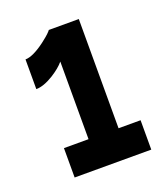

<svg xmlns="http://www.w3.org/2000/svg" viewBox="-91 -883 490 565"><g transform="rotate(-20 154.5 -601.0)"><path d="M219 -818H125Q125 -817 116 -808Q111 -803 93 -789Q54 -760 31 -760V-667Q54 -667 85 -686Q112 -703 125 -719V-476H48V-384H288V-476H219Z"/></g></svg>

Font: RT Raleway ExtraBold
Style: Regular
Weight: 400
Designer: Matt McInerney, Pablo Impallari, Rodrigo Fuenzalida — Edited by Milan Moffatt in April 2016
Foundry: Matt McInerney, Pablo Impallari, Rodrigo Fuenzalida — Edited by Milan Moffatt in April 2016
Version: Version 3.001